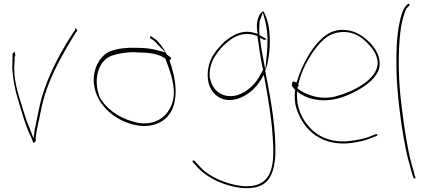

<svg xmlns="http://www.w3.org/2000/svg" viewBox="-20 -716 2227 1000"><path d="M44 -360C48 -302 57 -253 72 -204C93 -133 114 -55 144 2C151 19 152 27 153 28C156 31 166 18 166 18V14C165 6 166 -3 168 -16C174 -57 183 -86 191 -130C221 -293 299 -421 370 -539V-540L381 -554C383 -557 383 -558 379 -562C378 -568 376 -571 375 -572C374 -571 372 -567 371 -560L362 -547C299 -452 236 -335 199 -214C186 -170 176 -111 166 -65V-63C164 -57 162 -50 161 -44L155 5L120 -84C114 -102 107 -122 101 -142C82 -207 54 -277 54 -360C54 -373 55 -385 56 -399V-420C61 -425 61 -425 57 -443H56V-448C53 -445 49 -441 45 -436C46 -413 44 -385 44 -360ZM56 -399Z M477 -357C455 -287 477 -220 510 -175C536 -139 578 -105 621 -86C660 -68 715 -53 767 -63C838 -77 883 -126 892 -203C901 -260 887 -324 873 -370L863 -401C868 -406 874 -413 870 -416L849 -432C833 -464 805 -504 780 -518L767 -527C765 -529 765 -528 762 -525C758 -517 765 -516 772 -511C784 -505 797 -488 809 -476L842 -443L796 -455C764 -464 729 -467 687 -467C637 -469 594 -463 557 -450C520 -437 490 -399 477 -357ZM495 -222C467 -306 492 -401 562 -426C594 -437 639 -445 683 -444L689 -443C749 -443 801 -438 840 -412H841L846 -398C867 -343 897 -260 881 -193C865 -124 805 -62 705 -75C702 -75 699 -76 696 -77C622 -92 549 -135 512 -190C501 -205 501 -203 495 -222ZM762 -525ZM772 -511Z M983 124C983 125 984 128 984 128L1012 159C1065 214 1154 257 1254 264C1372 268 1406 206 1414 93C1418 -44 1392 -187 1369 -307L1366 -323C1365 -327 1363 -336 1362 -344H1361V-348L1363 -350C1378 -393 1387 -456 1385 -515C1385 -550 1379 -586 1372 -609C1363 -639 1353 -658 1350 -657H1349C1326 -642 1314 -603 1319 -559L1322 -540L1303 -545C1235 -566 1173 -523 1136 -486C1105 -454 1076 -416 1066 -368C1055 -314 1065 -268 1089 -237C1115 -204 1156 -184 1216 -201C1266 -216 1310 -254 1338 -299L1354 -326L1360 -295C1375 -215 1393 -107 1399 -21C1407 86 1415 210 1325 244C1277 263 1216 252 1170 238C1113 221 1057 192 1021 152L992 121C992 121 989 119 988 119C986 119 983 121 983 124ZM1073 -307V-308C1068 -355 1081 -395 1101 -425C1124 -462 1160 -498 1199 -521C1241 -544 1279 -543 1320 -529L1321 -528V-527C1328 -478 1337 -409 1349 -358L1351 -354L1340 -334C1315 -282 1271 -238 1215 -220C1143 -201 1091 -242 1077 -296C1076 -300 1075 -303 1074 -307ZM1331 -534V-541C1330 -556 1330 -571 1331 -586C1331 -596 1332 -607 1336 -616L1349 -650L1359 -615C1365 -592 1370 -568 1372 -534L1374 -510H1373V-496C1373 -478 1372 -458 1370 -438L1362 -352L1346 -437C1342 -458 1339 -479 1337 -496L1334 -519L1354 -509L1355 -508C1355 -508 1357 -508 1358 -509L1370 -512L1354 -521C1341 -527 1341 -529 1331 -534ZM1331 -541H1332L1331 -542ZM1349 -356ZM1363 -349ZM1366 -322V-323ZM1370 -512 1373 -510V-513Z M1501 -281C1496 -271 1507 -258 1517 -248V-239H1516C1512 -181 1521 -149 1542 -107C1585 -19 1675 45 1807 29C1847 24 1879 16 1905 6C1917 1 1930 -4 1942 -8C1943 -8 1945 -10 1946 -16V-17C1947 -18 1944 -16 1945 -17H1937L1901 -3C1876 7 1842 13 1804 18C1723 29 1652 4 1608 -37C1565 -78 1527 -136 1527 -217V-240L1545 -227C1574 -209 1607 -197 1652 -194C1711 -190 1767 -209 1810 -229C1868 -257 1926 -293 1951 -348C1970 -401 1944 -453 1913 -487C1885 -517 1850 -544 1808 -555C1720 -576 1667 -534 1623 -480C1586 -435 1549 -364 1529 -299L1524 -286L1512 -291C1507 -293 1505 -292 1501 -283ZM1529 -256 1533 -271V-268H1537V-273H1533C1548 -348 1591 -423 1631 -473C1662 -511 1696 -542 1749 -548C1823 -557 1871 -518 1904 -480C1927 -454 1962 -408 1940 -354C1926 -320 1895 -293 1867 -275C1829 -249 1783 -229 1732 -215C1653 -193 1575 -220 1530 -255ZM1951 -347Z M2045 -351C2047 -236 2068 -73 2087 26C2096 76 2105 114 2114 143C2122 172 2126 191 2129 197V198L2134 211C2141 217 2144 214 2144 206L2139 195V194C2137 186 2133 168 2124 140C2101 54 2085 -50 2072 -161C2057 -273 2053 -396 2061 -505C2066 -569 2072 -604 2087 -648C2091 -660 2093 -669 2102 -677L2111 -686C2111 -686 2113 -689 2113 -690C2113 -694 2111 -696 2107 -696C2106 -696 2104 -695 2104 -695L2095 -686C2080 -671 2068 -635 2061 -598C2046 -531 2043 -446 2045 -351ZM2102 -677Z"/></svg>

Font: Stray Cat
Style: Hl
Weight: 100
Version: Version 1.0